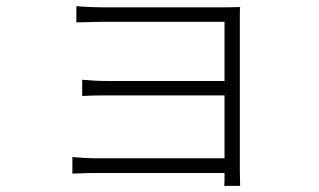

<svg xmlns="http://www.w3.org/2000/svg" viewBox="-20 -560 1040 626"><path d="M229 -540Q236 -539 254 -538Q272 -537 290.5 -536.5Q309 -536 319 -536Q331 -536 366.5 -536Q402 -536 450.5 -536Q499 -536 549.5 -536Q600 -536 642.5 -536Q685 -536 709 -536Q727 -536 740.5 -536.5Q754 -537 763 -537Q762 -531 762 -520.5Q762 -510 762 -497Q762 -488 762 -455Q762 -422 762 -373Q762 -324 762 -269Q762 -214 762 -160.5Q762 -107 762 -65Q762 -23 762 0Q762 12 762.5 24Q763 36 763 46H711Q712 38 712 26.5Q712 15 712 -1Q712 -27 712 -71Q712 -115 712 -168Q712 -221 712 -274.5Q712 -328 712 -374Q712 -420 712 -451Q712 -482 712 -489Q705 -489 676 -489Q647 -489 606 -489Q565 -489 519.5 -489Q474 -489 432 -489Q390 -489 359 -489Q328 -489 319 -489Q309 -489 290.5 -488.5Q272 -488 254 -487.5Q236 -487 229 -487ZM248 -300Q261 -299 281.5 -297.5Q302 -296 326 -296Q339 -296 372 -296Q405 -296 449.5 -296Q494 -296 541.5 -296Q589 -296 631.5 -296Q674 -296 703 -296Q732 -296 740 -296V-249Q732 -249 703 -249Q674 -249 631.5 -249Q589 -249 541.5 -249Q494 -249 449.5 -249Q405 -249 372 -249Q339 -249 327 -249Q302 -249 282 -248.5Q262 -248 248 -247ZM216 -48Q228 -47 249.5 -45.5Q271 -44 296 -44Q310 -44 344.5 -44Q379 -44 425 -44Q471 -44 521.5 -44Q572 -44 617.5 -44Q663 -44 696 -44Q729 -44 740 -44V4Q729 4 696 4Q663 4 617 4Q571 4 521 4Q471 4 425 4Q379 4 344.5 4Q310 4 297 4Q273 4 250.5 5Q228 6 216 6Z"/></svg>

Font: Noto Sans SC Thin Light
Style: Regular
Weight: 300
Version: Version 2.004-H2;hotconv 1.0.118;makeotfexe 2.5.65603